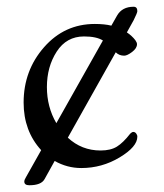

<svg xmlns="http://www.w3.org/2000/svg" viewBox="-20 -484 487 569"><path d="M147 -119 285 -364Q266 -376 229 -376Q177 -376 148 -331Q119 -286 119 -226Q119 -167 147 -119ZM348 -319Q333 -319 323 -329L181 -76Q222 -38 278 -38Q308 -38 326.5 -49.5Q345 -61 366 -88Q371 -93 375 -93Q380 -93 383.5 -88.5Q387 -84 387 -79Q387 -49 334.5 -17.5Q282 14 221 14Q179 14 142 -7L112 47Q102 65 67 65Q52 65 52 54Q52 49 57 41L102 -39Q50 -96 50 -180Q50 -275 110.5 -344Q171 -413 261 -413Q290 -413 310 -408L327 -438Q342 -464 376 -464Q387 -464 387 -451Q387 -446 376 -424L356 -388Q371 -378 381 -365Q386 -358 386 -353Q386 -341 371.5 -330Q357 -319 348 -319Z"/></svg>

Font: EB Garamond SC 12
Style: Regular
Weight: 400
Version: Version 0.016 ; ttfautohint (v0.97) -l 8 -r 50 -G 200 -x 0 -